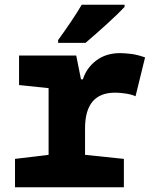

<svg xmlns="http://www.w3.org/2000/svg" viewBox="-20 -786 640 806"><path d="M339 -606Q378 -639 428 -684.5Q478 -730 503 -757V-766H323Q305 -735 277 -693.5Q249 -652 224 -618V-606ZM500 0V-119L337 -136V-247Q337 -397 463 -397Q482 -397 506.5 -393.5Q531 -390 549 -382L589 -545Q555 -557 528 -560Q501 -563 484 -563Q425 -563 384 -532Q343 -501 328 -453H320L300 -553H60V-429L184 -416V-136L43 -119V0Z"/></svg>

Font: Noto Sans Mono UI ExtraBold
Style: Regular
Weight: 800
Designer: Monotype Design team
Foundry: Monotype Imaging Inc.
Version: 1.000